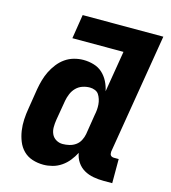

<svg xmlns="http://www.w3.org/2000/svg" viewBox="-110 -824 821 922"><g transform="rotate(15 300.0 -363.5)"><path d="M190 8Q161 8 135 -0.5Q109 -9 90.5 -27.5Q72 -46 62 -71Q52 -96 48 -123Q44 -150 45.5 -178.5Q47 -207 52 -235L68 -335Q72 -358 78.5 -381Q85 -404 95.5 -425.5Q106 -447 121.5 -467Q137 -487 157 -501Q177 -515 200.5 -521.5Q224 -528 247 -528Q274 -528 299 -520.5Q324 -513 342 -496.5Q360 -480 371.5 -457.5Q383 -435 388 -410L422 -615H168L187 -735H588L489 -137Q489 -132 489.5 -127Q490 -122 493 -118.5Q496 -115 500.5 -113.5Q505 -112 510 -112H533V8H490Q464 8 439 3.5Q414 -1 393 -13Q372 -25 358 -45.5Q344 -66 340 -91Q329 -70 314 -51Q299 -32 278.5 -18Q258 -4 235 2Q212 8 190 8ZM254 -112Q270 -112 287 -116Q304 -120 318 -130Q332 -140 340 -155.5Q348 -171 351 -187L367 -287Q370 -301 371 -314Q372 -327 371 -340Q370 -353 366 -365.5Q362 -378 355.5 -388Q349 -398 336.5 -403Q324 -408 311 -408Q293 -408 275 -402Q257 -396 243.5 -382.5Q230 -369 222.5 -351Q215 -333 212 -316L195 -216Q192 -197 192 -179Q192 -161 199 -145.5Q206 -130 221 -121Q236 -112 254 -112Z"/></g></svg>

Font: Iosevka Heavy Extended
Style: Italic
Weight: 900
Width: 7
Italic angle: -9°
Monospace: yes
Designer: Belleve Invis
Foundry: Belleve Invis
Version: Version 32.5.0; ttfautohint (v1.8.4)